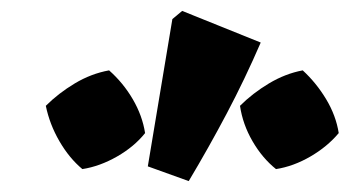

<svg xmlns="http://www.w3.org/2000/svg" viewBox="-20 -865 641 352"><path d="M326 -533 251 -560 296 -830 314 -845 458 -787Q429 -720 396 -657.5Q363 -595 326 -533ZM180 -736Q206 -713 223.5 -683Q241 -653 246 -621Q226 -596 194.5 -578Q163 -560 131 -555Q107 -575 89 -606Q71 -637 64 -671Q87 -694 117 -712Q147 -730 180 -736ZM535 -736Q560 -713 578 -683Q596 -653 601 -621Q580 -596 549 -578Q518 -560 486 -555Q461 -575 443 -606Q425 -637 420 -671Q443 -694 473 -712Q503 -730 535 -736Z"/></svg>

Font: Piazzolla Black
Style: Italic
Weight: 900
Italic angle: -11.3°
Designer: Juan Pablo del Peral
Foundry: Huerta Tipografica
Version: Version 1.330